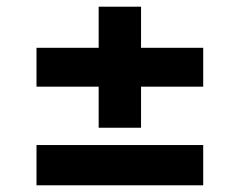

<svg xmlns="http://www.w3.org/2000/svg" viewBox="-20 -583 720 576"><path d="M89.5 -27.1V-147.9H589.6V-27.1ZM89.5 -323V-439.6H589.6V-323ZM276 -199.8V-562.9H403.1V-199.8Z"/></svg>

Font: Inter
Style: Regular
Weight: 400
Designer: Rasmus Andersson
Foundry: rsms
Version: Version 4.000;git-8c9346024